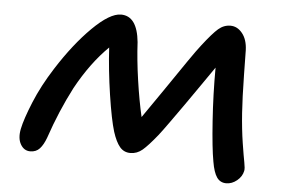

<svg xmlns="http://www.w3.org/2000/svg" viewBox="-46 -710 1068 731"><g transform="rotate(5 488.0 -344.5)"><path d="M842.8 -42Q819.8 -42 806.9 -60.5Q793.9 -79.1 787.1 -120.1Q777.8 -170.4 770.8 -272.5Q763.7 -374.5 764.2 -477.1Q753.4 -461.4 717 -408.9Q680.7 -356.4 658 -324.2Q635.3 -292 608.6 -254.6Q582 -217.3 569.8 -202.1Q535.6 -159.7 515.1 -142.3Q494.6 -125 469.2 -125Q444.3 -125 428.7 -143.6Q413.1 -162.1 400.9 -200.2Q387.2 -244.6 373 -338.6Q358.9 -432.6 354 -518.1Q286.6 -452.1 231.9 -352.1Q184.1 -259.8 148.9 -155.8Q138.7 -127.9 125 -113Q111.3 -98.1 88.9 -98.1Q64.9 -98.1 51.8 -121.1Q38.6 -144 45.9 -180.2Q53.7 -218.3 80.8 -284.2Q107.9 -350.1 151.9 -418.9Q214.4 -517.1 280 -582Q345.7 -647 388.2 -647Q450.2 -647 460 -547.9Q463.4 -481.4 474.6 -403.8Q485.8 -326.2 500 -265.1Q529.3 -306.6 575.2 -374Q621.1 -441.4 654.5 -490Q688 -538.6 702.1 -556.2Q740.2 -605.5 761 -623.3Q781.7 -641.1 807.1 -641.1Q833.5 -641.1 852.5 -617.4Q871.6 -593.8 873 -553.2Q873 -548.3 874.5 -459.2Q876 -370.1 879.9 -314Q884.3 -251.5 892.3 -200.2Q900.4 -148.9 904.8 -126.7Q909.2 -104.5 907.2 -95.2Q902.8 -73.2 883.8 -57.6Q864.7 -42 842.8 -42Z"/></g></svg>

Font: Shantell Sans Irregular Bouncy
Style: Italic
Weight: 500
Italic angle: -11.31°
Designer: Stephen Nixon, Anya Danilova, Shantell Martin
Foundry: Arrow Type
Version: Version 1.006;[9816181b4]